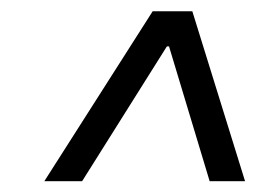

<svg xmlns="http://www.w3.org/2000/svg" viewBox="-20 -725 480 347"><path d="M278.8 -672.9H300.3L294.9 -641.1H273.4ZM60.1 -397.5 255.9 -704.6H327.6L422.9 -397.5H358.9L281.2 -655.3H290.5L128.4 -397.5Z"/></svg>

Font: Inter 17pt Light
Style: Italic
Weight: 300
Italic angle: -9.3988°
Version: Version 4.001;git-66647c0bb